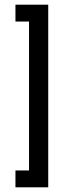

<svg xmlns="http://www.w3.org/2000/svg" viewBox="-20 -760 310 820"><path d="M46 40V-32H104V-668H46V-740H186V40Z"/></svg>

Font: IngvarSans
Style: Regular
Weight: 500
Version: Version 3.000